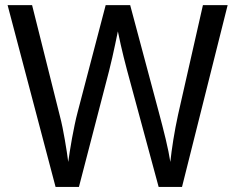

<svg xmlns="http://www.w3.org/2000/svg" viewBox="-20 -734 924 754"><path d="M395 -713.9H491.2L603 -295.9Q610.4 -268.6 617.4 -241.2Q624.5 -213.9 630.6 -188.2Q636.7 -162.6 641.4 -139.6Q646 -116.7 648.9 -98.1Q650.9 -116.7 653.8 -138.7Q656.7 -160.6 660.6 -184.8Q664.6 -209 669.2 -234.1Q673.8 -259.3 679.2 -283.2L776.9 -713.9H874L694.8 0H603L479 -458Q472.2 -482.9 465.8 -509.3Q459.5 -535.6 454.1 -558.6Q448.2 -585.4 442.9 -610.8Q437.5 -585.9 432.1 -559.1Q427.2 -536.1 421.1 -508.8Q415 -481.4 408.2 -455.1L290 0H198.2L9.8 -713.9H106L214.8 -279.8Q220.7 -257.3 225.6 -233.2Q230.5 -209 234.6 -185.1Q238.8 -161.1 242.2 -138.9Q245.6 -116.7 248 -98.1Q250.5 -116.2 254.2 -140.1Q257.8 -164.1 262.7 -190.4Q267.6 -216.8 273.2 -243.9Q278.8 -271 285.2 -294.9Z"/></svg>

Font: Puppies Kittens
Style: Regular
Weight: 400
Foundry: Ascender Corporation and Peter Mawhorter
Version: Version 0.1